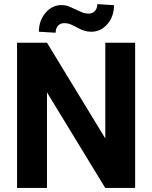

<svg xmlns="http://www.w3.org/2000/svg" viewBox="-20 -920 746 940"><path d="M456.5 -899.9C456.5 -870.1 437.5 -853.5 414.6 -853.5C406.2 -853.5 398.4 -854.5 391.1 -856.4C383.8 -858.4 370.1 -864.3 350.6 -873.5C331.1 -882.8 316.9 -889.2 308.6 -891.6C299.8 -894 290.5 -895 280.8 -895C250 -895 223.6 -882.3 202.6 -856.9C181.2 -831.5 170.4 -800.8 170.4 -764.6L252.4 -759.8C252.4 -789.6 270.5 -806.6 293.5 -806.6C302.2 -806.6 310.5 -805.7 317.9 -803.7C325.2 -801.3 337.4 -795.9 354.5 -786.6C371.6 -777.3 384.8 -771.5 394.5 -769C403.8 -766.1 415 -764.6 427.2 -764.6C458 -764.6 484.4 -777.3 505.9 -802.2C527.3 -827.1 538.1 -857.9 538.1 -894.5ZM641.6 -710.9H495.6V-242.2L210 -710.9H63.5V0H210V-467.8L495.1 0H641.6Z"/></svg>

Font: Roboto
Style: Bold
Weight: 700
Designer: Google
Version: Version 2.137; 2017